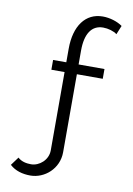

<svg xmlns="http://www.w3.org/2000/svg" viewBox="-99 -802 724 1045"><g transform="rotate(10 263.0 -279.5)"><path d="M30 142C60 170 101 181 144 181C222 181 298 117 298 25V-406H441V-460H298V-537C298 -630 332 -681 395 -681C423 -681 454 -672 472 -658L492 -707C464 -727 422 -740 383 -740C288 -740 230 -662 230 -535V-460H157V-406H230V27C230 80 183 120 137 120C112 120 84 115 64 96Z"/></g></svg>

Font: FIGSv2-sans-serif
Style: Regular
Weight: 400
Designer: Matt McInerney, Pablo Impallari, Rodrigo Fuenzalida,Mirko Velimirovic
Foundry: Matt McInerney, Pablo Impallari, Rodrigo Fuenzalida
Version: Version 4.021;hotconv 1.0.109;makeotfexe 2.5.65596